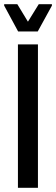

<svg xmlns="http://www.w3.org/2000/svg" viewBox="-33 -901 269 921"><path d="M53 0V-688H149V0ZM54 -750 -13 -874V-881H50L101 -797L153 -881H216V-874L148 -750Z"/></svg>

Font: Saira ExtraCondensed SemiBold
Style: Regular
Weight: 600
Width: 2
Designer: Hector Gatti with collaboration of the Omnibus-Type team
Foundry: Omnibus-Type
Version: Version 1.101